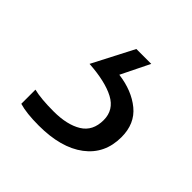

<svg xmlns="http://www.w3.org/2000/svg" viewBox="-83 -67 374 374"><g transform="rotate(45 104.5 120.0)"><path d="M196 142Q196 188 161.5 214Q127 240 66 240Q32 240 12 234V195Q32 200 67 200Q104 200 126 186.5Q148 173 148 143Q148 115 122.5 101.5Q97 88 51 85L95 0H136L107 59Q146 64 171 84.5Q196 105 196 142Z"/></g></svg>

Font: Noto Sans Arabic UI Lt
Style: Regular
Weight: 300
Designer: Monotype Design Team, Nadine Chahine and Nizar Qandah
Foundry: Monotype Imaging Inc.
Version: Version 2.010; ttfautohint (v1.8.4.7-5d5b)